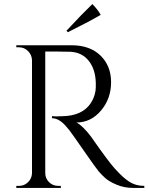

<svg xmlns="http://www.w3.org/2000/svg" viewBox="-20 -922 728 942"><path d="M313 -764 306 -771Q382 -853 433 -902Q460 -875 474 -849Q410 -812 313 -764ZM266 -669H202V-73Q202 -47 220.5 -28.5Q239 -10 266 -10H278L279 0H60V-10H73Q99 -10 117.5 -28Q136 -46 137 -72V-627Q136 -653 117.5 -671.5Q99 -690 73 -690H60V-700H330Q421 -700 473 -649.5Q525 -599 525 -518.5Q525 -438 475.5 -379.5Q426 -321 355 -321Q370 -314 390.5 -293.5Q411 -273 427 -251Q513 -128 541 -97.5Q569 -67 582.5 -55Q596 -43 612 -32Q645 -10 688 -10V0H633Q590 0 553 -15.5Q516 -31 497.5 -47.5Q479 -64 465.5 -79.5Q452 -95 391 -183Q330 -271 320 -283.5Q310 -296 299 -308Q267 -342 235 -342V-352Q243 -351 256 -351Q269 -351 288 -352Q412 -355 444 -456Q450 -476 450 -493.5Q450 -511 450 -516Q448 -583 415 -624Q382 -665 326 -668Q302 -669 266 -669Z"/></svg>

Font: Cinzel Decorative
Style: Regular
Weight: 400
Designer: Natanael Gama
Version: Version 1.001;PS 001.001;hotconv 1.0.56;makeotf.lib2.0.21325